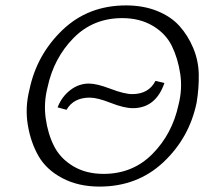

<svg xmlns="http://www.w3.org/2000/svg" viewBox="-20 -684 830 710"><path d="M348 6Q270 6 211 -25Q152 -56 123 -106Q94 -156 83 -221Q72 -286 89 -353Q116 -482 211 -573Q306 -664 446 -664Q510 -664 561 -643.5Q612 -623 643.5 -588Q675 -553 694.5 -506.5Q714 -460 715 -409Q716 -358 707 -304Q680 -174 584 -84Q488 6 348 6ZM363 -41Q471 -41 544 -115Q617 -189 640 -296Q655 -354 646.5 -411Q638 -468 615.5 -514Q593 -560 545 -588.5Q497 -617 432 -617Q324 -617 251.5 -543Q179 -469 156 -362Q141 -304 149 -246.5Q157 -189 180 -143.5Q203 -98 250.5 -69.5Q298 -41 363 -41ZM226 -278 193 -287Q208 -326 239.5 -350.5Q271 -375 309 -375Q338 -375 389 -355.5Q440 -336 469 -336Q530 -336 555 -385L588 -377Q556 -284 471 -284Q439 -284 389.5 -303.5Q340 -323 312 -323Q252 -323 226 -278Z"/></svg>

Font: EauTestInfant Semilight
Style: Italic
Weight: 300
Italic angle: -12°
Designer: Christian Thalmann (Catharsis Fonts)
Version: Version 0.001;PS 000.001;hotconv 1.0.88;makeotf.lib2.5.64775